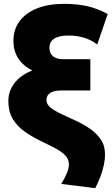

<svg xmlns="http://www.w3.org/2000/svg" viewBox="-20 -755 581 1000"><path d="M476 225 299 203Q319 170.5 329 145Q339 119.5 339 102Q339 72 316.2 50.8Q293.5 29.5 257.5 11.5Q221.5 -6.5 181.2 -26.2Q141 -46 105 -72.2Q69 -98.5 46.2 -136.2Q23.5 -174 23.5 -228Q23.5 -281.5 56 -323Q88.5 -364.5 148 -388Q50 -438 50 -542.5Q50 -602 82.2 -645Q114.5 -688 173.5 -711.5Q232.5 -735 314 -735Q382 -735 436 -722.5Q490 -710 541 -682L486.5 -523.5Q456.5 -546.5 418.5 -558.2Q380.5 -570 337.5 -570Q288 -570 262.8 -554Q237.5 -538 237.5 -506.5Q237.5 -477 256 -461.8Q274.5 -446.5 310.5 -446.5H450.5V-284H303Q262 -284 242 -271.5Q222 -259 222 -234Q222 -211.5 244 -194Q266 -176.5 300.8 -160.5Q335.5 -144.5 374.5 -126.5Q413.5 -108.5 448.2 -84.8Q483 -61 505 -28.5Q527 4 527 50Q527 74.5 521 103.5Q515 132.5 503.5 163.5Q492 194.5 476 225Z"/></svg>

Font: Geologica Roman Black
Style: Regular
Weight: 900
Designer: Sindre Bremnes, Frode Helland
Foundry: Monokrom Skriftforlag AS
Version: Version 1.010;gftools[0.9.28]